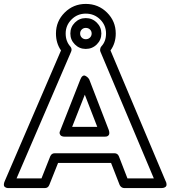

<svg xmlns="http://www.w3.org/2000/svg" viewBox="-84 -940 874 985"><path d="M-60.1 -9.8 229 -681.2Q203.1 -718.3 203.1 -768.1Q203.1 -831.1 247.8 -875.5Q292.5 -919.9 356 -919.9Q420.4 -919.9 465.1 -875.5Q509.8 -831.1 509.8 -768.1Q509.8 -718.3 482.9 -681.2L766.1 -9.8Q767.1 -8.3 768.1 -6.1Q769 -3.9 770 2.2Q771 8.3 769.5 12.9Q768.1 17.6 761.5 21.2Q754.9 24.9 743.2 24.9H553.2Q545.9 24.9 539.3 20.3Q532.7 15.6 529.8 8.8L485.8 -104H213.9L168.9 8.8Q162.6 24.9 146 24.9H-37.1Q-38.1 24.9 -39.3 24.9Q-40.5 24.9 -44.4 24.7Q-48.3 24.4 -51.5 23.4Q-54.7 22.5 -58.1 20Q-61.5 17.6 -63 14.2Q-64.5 10.7 -64 4.4Q-63.5 -2 -60.1 -9.8ZM1 -24.9H128.9L173.8 -138.2Q180.7 -153.8 196.8 -153.8H502.9Q519.5 -153.8 525.9 -138.2L569.8 -24.9H705.1L431.2 -674.8Q428.7 -679.7 429.9 -688.2Q431.2 -696.8 436 -702.1Q460 -727.5 460 -768.1Q460 -810.5 429.7 -840.3Q399.4 -870.1 356 -870.1Q313 -870.1 283 -840.1Q252.9 -810.1 252.9 -768.1Q252.9 -728 276.9 -701.2Q287.1 -689 280.8 -674.8ZM226.1 -272.9 328.1 -532.2Q333 -544.9 339.6 -549.6Q346.2 -554.2 352.1 -551.8Q357.9 -549.3 363 -545.2Q368.2 -541 371.1 -536.6L374 -532.2L474.1 -272.9Q479.5 -255.4 474.4 -247.8Q469.2 -240.2 460 -239.3L451.2 -238.8H249Q231.4 -238.8 225.6 -247.3Q219.7 -255.9 222.7 -264.6ZM356 -847.2Q389.2 -847.2 412.6 -824Q436 -800.8 436 -768.1Q436 -735.4 412.6 -712.2Q389.2 -689 356 -689Q323.2 -689 300 -712.2Q276.9 -735.4 276.9 -768.1Q276.9 -800.8 300 -824Q323.2 -847.2 356 -847.2ZM286.1 -289.1H415L351.1 -454.1ZM356 -738.8Q369.1 -738.8 377.7 -747.3Q386.2 -755.9 386.2 -768.1Q386.2 -780.3 377.7 -788.6Q369.1 -796.9 356 -796.9Q343.8 -796.9 335.4 -788.6Q327.1 -780.3 327.1 -768.1Q327.1 -755.9 335.4 -747.3Q343.8 -738.8 356 -738.8Z"/></svg>

Font: Trueno Bold Outline
Style: Regular
Weight: 700
Width: 6
Designer: Julieta Ulanovsky
Foundry: Julieta Ulanovsky
Version: Version 3.001b | FøM Fix